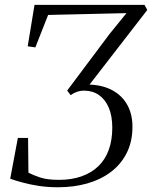

<svg xmlns="http://www.w3.org/2000/svg" viewBox="-20 -763 626 790"><path d="M219 7.5Q176 7.5 139 1.8Q102 -4 72.8 -12Q43.5 -20 22 -27.5L53.5 -195.5H95.5L97 -52.5Q115 -43 144.2 -33Q173.5 -23 223 -23Q275 -23 315.8 -37.5Q356.5 -52 384.8 -79.2Q413 -106.5 427.5 -146.5Q442 -186.5 442 -237.5Q442 -286 427.5 -320Q413 -354 387 -372Q361 -390 326.5 -390Q310 -390 295.8 -384.8Q281.5 -379.5 270.5 -371.5L256.5 -390.5L431 -623.5L500.5 -709L178 -701.5L125.5 -568L94 -572.5L122 -743H574.5L586 -722L348.5 -415Q405.5 -412.5 444.8 -390.2Q484 -368 504.5 -330Q525 -292 525 -242Q525 -180.5 501.5 -133.8Q478 -87 436.2 -55.5Q394.5 -24 339 -8.2Q283.5 7.5 219 7.5Z"/></svg>

Font: Merriweather 120pt Light
Style: Italic
Weight: 300
Italic angle: -7.8°
Version: Version 2.101